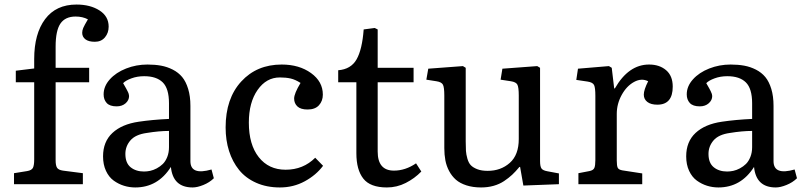

<svg xmlns="http://www.w3.org/2000/svg" viewBox="-20 -802 3495 836"><path d="M41 0V-47.9L98.1 -57.1Q118.2 -60.5 123.5 -71.5Q128.9 -82.5 128.9 -107.9V-443.8H48.8V-494.1L128.9 -503.9V-544.9Q128.9 -655.3 176.5 -718.8Q224.1 -782.2 313 -782.2Q373 -782.2 413.1 -756.6Q453.1 -731 453.1 -686Q453.1 -658.7 437 -639.4Q420.9 -620.1 393.1 -620.1Q365.7 -620.1 351.8 -630.9Q337.9 -641.6 337.9 -659.2Q337.9 -669.4 342.5 -680.4Q347.2 -691.4 362.8 -717.8Q339.4 -730 309.1 -730Q264.2 -730 243.2 -699.5Q222.2 -668.9 222.2 -599.1V-506.8H368.2V-443.8H222.2V-104Q222.2 -81.5 228.3 -71.8Q234.4 -62 253.9 -59.1L340.8 -47.9V0Z M568.8 14.2Q543.5 14.2 519.8 6.8Q496.1 -0.5 475.1 -15.6Q454.1 -30.8 441.4 -58.1Q428.7 -85.4 428.7 -121.1Q428.7 -185.1 469.5 -223.1Q510.3 -261.2 584 -272Q643.1 -280.8 715.8 -284.2V-352.1Q715.8 -416.5 688.5 -443.4Q661.1 -470.2 607.9 -470.2Q577.6 -470.2 552.5 -460.9Q527.3 -451.7 516.1 -439.9Q517.1 -438 522.2 -429.2Q527.3 -420.4 529.5 -416.3Q531.7 -412.1 535.4 -405Q539.1 -397.9 540.5 -392.8Q542 -387.7 542 -383.8Q542 -365.7 526.9 -352.3Q511.7 -338.9 487.8 -338.9Q458 -338.9 444.6 -353.5Q431.2 -368.2 431.2 -391.1Q431.2 -426.3 458 -456.3Q484.9 -486.3 529.1 -503.7Q573.2 -521 622.1 -521Q654.8 -521 681.4 -516.1Q708 -511.2 732.4 -498.8Q756.8 -486.3 773.2 -466.6Q789.6 -446.8 799.3 -414.8Q809.1 -382.8 809.1 -340.8V-100.1Q809.1 -37.6 900.9 -64L911.1 -25.9Q892.1 -7.3 865.5 3.4Q838.9 14.2 818.8 14.2Q732.9 14.2 724.1 -75.2Q667.5 14.2 568.8 14.2ZM606.9 -55.2Q620.1 -55.2 633.8 -58.1Q647.5 -61 662.4 -68.8Q677.2 -76.7 689 -88.1Q700.7 -99.6 708.3 -118.7Q715.8 -137.7 715.8 -161.1V-231.9Q672.9 -231.9 619.1 -223.1Q569.8 -216.3 547.9 -190.7Q525.9 -165 525.9 -131.8Q525.9 -92.3 548.8 -73.7Q571.8 -55.2 606.9 -55.2Z M1198.7 14.2Q1141.1 14.2 1095.5 -6.1Q1049.8 -26.4 1021 -62Q992.2 -97.7 977.3 -144.5Q962.4 -191.4 962.4 -247.1Q962.4 -373 1030.3 -447Q1098.1 -521 1206.5 -521Q1282.7 -521 1334.2 -483.9Q1385.7 -446.8 1385.7 -390.1Q1385.7 -362.3 1368.9 -343.8Q1352.1 -325.2 1319.3 -325.2Q1289.1 -325.2 1274.9 -338.6Q1260.7 -352.1 1260.7 -373Q1260.7 -394.5 1288.6 -440.9Q1265.6 -455.6 1245.4 -460.2Q1225.1 -464.8 1198.7 -464.8Q1139.6 -464.8 1101.6 -410.4Q1063.5 -356 1063.5 -268.1Q1063.5 -172.4 1106.7 -117.7Q1149.9 -63 1223.6 -63Q1300.3 -63 1352.5 -115.2L1386.7 -80.1Q1356.4 -39.6 1307.1 -12.7Q1257.8 14.2 1198.7 14.2Z M1664.6 14.2Q1592.3 14.2 1562 -24.2Q1531.7 -62.5 1531.7 -134.8V-443.8H1452.6V-496.1Q1508.3 -500.5 1532.7 -543.7Q1557.1 -586.9 1563.5 -673.8L1611.3 -680.2L1624.5 -673.8V-506.8H1780.8V-443.8H1624.5V-142.1Q1624.5 -59.1 1695.3 -59.1Q1745.1 -59.1 1791.5 -90.8L1814.5 -55.2Q1785.2 -24.9 1746.6 -5.4Q1708 14.2 1664.6 14.2Z M2074.7 14.2Q2039.1 14.2 2011 5.1Q1982.9 -3.9 1965.1 -19.5Q1947.3 -35.2 1935.5 -57.4Q1923.8 -79.6 1919.2 -104Q1914.6 -128.4 1914.6 -157.2V-386.2Q1914.6 -421.4 1908.7 -433.1Q1902.8 -444.8 1880.4 -448.2L1836.4 -455.1L1844.7 -502.9L1995.6 -514.2L2007.8 -506.8V-186Q2007.8 -160.2 2008.8 -145Q2009.8 -129.9 2015.1 -111.1Q2020.5 -92.3 2030.3 -82.3Q2040 -72.3 2058.3 -65.2Q2076.7 -58.1 2103.5 -58.1Q2160.6 -58.1 2199.7 -92.8Q2238.8 -127.4 2238.8 -196.8V-386.2Q2238.8 -421.4 2232.9 -433.1Q2227.1 -444.8 2204.6 -448.2L2159.7 -455.1L2167.5 -502.9L2319.3 -514.2L2331.5 -506.8V-101.1Q2331.5 -77.6 2337.6 -68.6Q2343.8 -59.6 2363.8 -56.2L2413.6 -46.9V0L2258.8 5.9L2244.6 -75.2H2241.7Q2225.1 -55.2 2210 -41Q2194.8 -26.9 2174.6 -13.4Q2154.3 0 2129.2 7.1Q2104 14.2 2074.7 14.2Z M2498.5 0V-47.9L2546.4 -57.1Q2563.5 -60.5 2567.9 -70.8Q2572.3 -81.1 2572.3 -105V-384.8Q2572.3 -419.9 2566.7 -431.6Q2561 -443.4 2538.6 -446.8L2489.3 -454.1L2496.6 -502.9L2631.3 -514.2L2643.6 -506.8L2654.3 -417H2657.2Q2716.8 -521 2806.2 -521Q2851.6 -521 2880.4 -496.3Q2909.2 -471.7 2909.2 -424.8Q2909.2 -346.2 2842.3 -346.2Q2814 -346.2 2798.6 -358.2Q2783.2 -370.1 2783.2 -390.1Q2783.2 -410.6 2802.2 -448.2Q2773.4 -462.9 2741 -445.3Q2708.5 -427.7 2687 -388.7Q2665.5 -349.6 2665.5 -306.2V-103Q2665.5 -80.1 2669.7 -71.5Q2673.8 -63 2690.4 -60.1L2776.4 -46.9V0Z M3107.9 14.2Q3082.5 14.2 3058.8 6.8Q3035.2 -0.5 3014.2 -15.6Q2993.2 -30.8 2980.5 -58.1Q2967.8 -85.4 2967.8 -121.1Q2967.8 -185.1 3008.5 -223.1Q3049.3 -261.2 3123 -272Q3182.1 -280.8 3254.9 -284.2V-352.1Q3254.9 -416.5 3227.5 -443.4Q3200.2 -470.2 3147 -470.2Q3116.7 -470.2 3091.6 -460.9Q3066.4 -451.7 3055.2 -439.9Q3056.2 -438 3061.3 -429.2Q3066.4 -420.4 3068.6 -416.3Q3070.8 -412.1 3074.5 -405Q3078.1 -397.9 3079.6 -392.8Q3081.1 -387.7 3081.1 -383.8Q3081.1 -365.7 3065.9 -352.3Q3050.8 -338.9 3026.9 -338.9Q2997.1 -338.9 2983.6 -353.5Q2970.2 -368.2 2970.2 -391.1Q2970.2 -426.3 2997.1 -456.3Q3023.9 -486.3 3068.1 -503.7Q3112.3 -521 3161.1 -521Q3193.8 -521 3220.5 -516.1Q3247.1 -511.2 3271.5 -498.8Q3295.9 -486.3 3312.3 -466.6Q3328.6 -446.8 3338.4 -414.8Q3348.1 -382.8 3348.1 -340.8V-100.1Q3348.1 -37.6 3439.9 -64L3450.2 -25.9Q3431.2 -7.3 3404.5 3.4Q3377.9 14.2 3357.9 14.2Q3272 14.2 3263.2 -75.2Q3206.5 14.2 3107.9 14.2ZM3146 -55.2Q3159.2 -55.2 3172.9 -58.1Q3186.5 -61 3201.4 -68.8Q3216.3 -76.7 3228 -88.1Q3239.7 -99.6 3247.3 -118.7Q3254.9 -137.7 3254.9 -161.1V-231.9Q3211.9 -231.9 3158.2 -223.1Q3108.9 -216.3 3086.9 -190.7Q3064.9 -165 3064.9 -131.8Q3064.9 -92.3 3087.9 -73.7Q3110.8 -55.2 3146 -55.2Z"/></svg>

Font: Literata Book
Style: Regular
Weight: 400
Designer: Latin by Veronika Burian and Jose Scaglione. Greek by Irene Vlachou. Cyrillic by Vera Evstafieva
Foundry: TypeTogether
Version: Version 2.003;PS 002.003;hotconv 1.0.88;makeotf.lib2.5.64775